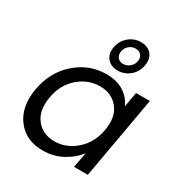

<svg xmlns="http://www.w3.org/2000/svg" viewBox="-189 -958 1053 1108"><g transform="rotate(30 338.0 -404.0)"><path d="M40 -275.9Q62 -401.9 150.1 -479.5Q238.3 -557.1 351.1 -557.1Q422.9 -557.1 470 -526.1Q517.1 -495.1 535.2 -448.2L553.2 -547.9H645L547.9 0H456.1L475.1 -102.1Q439.5 -54.2 380.6 -22.7Q321.8 8.8 250 8.8Q138.7 8.8 78.4 -70.8Q18.1 -150.4 40 -275.9ZM504.9 -274.9Q521.5 -367.2 477.3 -422.6Q433.1 -478 355 -478Q276.4 -478 213.1 -423.6Q149.9 -369.1 133.8 -275.9Q117.2 -182.1 161.1 -126.5Q205.1 -70.8 283.2 -70.8Q361.3 -70.8 424.8 -126.2Q488.3 -181.6 504.9 -274.9ZM309.1 -711.9Q317.9 -759.3 353 -788.1Q388.2 -816.9 432.1 -816.9Q477.5 -816.9 502 -788.3Q526.4 -759.8 518.1 -711.9Q509.3 -664.1 474.4 -635.5Q439.5 -606.9 395 -606.9Q351.1 -606.9 325.9 -635.7Q300.8 -664.6 309.1 -711.9ZM422.9 -769Q399.4 -769 380.9 -753.4Q362.3 -737.8 357.9 -712.9Q353.5 -688 366.7 -671.9Q379.9 -655.8 402.8 -655.8Q427.2 -655.8 446.5 -671.6Q465.8 -687.5 470.2 -712.9Q474.6 -738.3 460.9 -753.7Q447.3 -769 422.9 -769Z"/></g></svg>

Font: SVN-Poppins
Style: Italic
Weight: 400
Italic angle: -10°
Designer: Ninad Kale (Devanagari), Jonny Pinhorn (Latin)
Foundry: Indian Type Foundry
Version: Version 3.002 2017